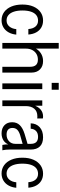

<svg xmlns="http://www.w3.org/2000/svg" viewBox="821 -1581 770 2452"><g transform="rotate(90 1206.0 -355.0)"><path d="M239 10Q179 10 133.5 -23Q88 -56 63 -116Q38 -176 38 -256Q38 -337 63.5 -396Q89 -455 135 -487.5Q181 -520 242 -520Q293 -520 332 -497Q371 -474 394 -431.5Q417 -389 421 -332H351Q347 -390 319 -423Q291 -456 243 -456Q202 -456 173 -433Q144 -410 129 -365Q114 -320 114 -256Q114 -193 129 -147.5Q144 -102 172.5 -78Q201 -54 241 -54Q288 -54 317.5 -88.5Q347 -123 352 -178H422Q417 -122 393 -79.5Q369 -37 329.5 -13.5Q290 10 239 10Z M528 0V-720H601V0ZM833 0V-354Q833 -405 810 -429.5Q787 -454 742 -454Q699 -454 667.5 -434.5Q636 -415 618.5 -381Q601 -347 601 -304L591 -409Q613 -460 657.5 -490Q702 -520 760 -520Q827 -520 867 -480Q907 -440 907 -373V0Z M1045 0V-510H1118V0ZM1038 -630V-720H1126V-630Z M1262 0V-510H1330V-392H1335V0ZM1335 -299 1321 -394Q1341 -457 1378.5 -488.5Q1416 -520 1466 -520Q1484 -520 1493 -517V-445Q1489 -446 1481.5 -446.5Q1474 -447 1465 -447Q1401 -447 1368 -407Q1335 -367 1335 -299Z M1831 0Q1827 -18 1825 -39.5Q1823 -61 1823 -90H1817V-364Q1817 -410 1794.5 -433Q1772 -456 1728 -456Q1679 -456 1652.5 -430Q1626 -404 1624 -362H1555Q1557 -434 1604.5 -477Q1652 -520 1733 -520Q1810 -520 1850 -479.5Q1890 -439 1890 -361V-90Q1890 -68 1892 -45.5Q1894 -23 1899 0ZM1683 10Q1618 10 1579.5 -26.5Q1541 -63 1541 -125Q1541 -185 1578.5 -223Q1616 -261 1690 -284L1835 -327V-264L1705 -227Q1660 -213 1637 -190Q1614 -167 1614 -129Q1614 -93 1635.5 -73.5Q1657 -54 1698 -54Q1750 -54 1783.5 -85Q1817 -116 1817 -166L1829 -91Q1815 -42 1775.5 -16Q1736 10 1683 10Z M2195 10Q2135 10 2089.5 -23Q2044 -56 2019 -116Q1994 -176 1994 -256Q1994 -337 2019.5 -396Q2045 -455 2091 -487.5Q2137 -520 2198 -520Q2249 -520 2288 -497Q2327 -474 2350 -431.5Q2373 -389 2377 -332H2307Q2303 -390 2275 -423Q2247 -456 2199 -456Q2158 -456 2129 -433Q2100 -410 2085 -365Q2070 -320 2070 -256Q2070 -193 2085 -147.5Q2100 -102 2128.5 -78Q2157 -54 2197 -54Q2244 -54 2273.5 -88.5Q2303 -123 2308 -178H2378Q2373 -122 2349 -79.5Q2325 -37 2285.5 -13.5Q2246 10 2195 10Z"/></g></svg>

Font: Instrument Sans SemiCondensed
Style: Regular
Weight: 400
Width: 4
Designer: Rodrigo Fuenzalida
Foundry: fragTYPE
Version: Version 1.000;gftools[0.9.28]